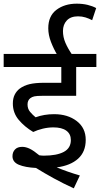

<svg xmlns="http://www.w3.org/2000/svg" viewBox="-20 -916 545 1046"><path d="M271 -222Q242 -222 213 -215Q184 -208 161 -197Q114 -225 82 -263Q50 -301 50 -352Q50 -380 60 -400Q70 -420 87 -433Q110 -450 141 -457.5Q172 -465 221 -465H314V-551H0V-622H505V-551H395V-394H211Q180 -394 167 -391Q154 -388 145 -381Q130 -369 130 -347Q130 -323 144 -306.5Q158 -290 174 -277Q220 -294 275 -294Q349 -294 398 -256.5Q447 -219 447 -154Q447 -89 405.5 -51.5Q364 -14 289 -4Q318 8 349.5 19Q381 30 415 40L382 110Q325 84 273 55.5Q221 27 176 -1Q117 -4 82.5 -18.5Q48 -33 48 -65Q48 -87 61.5 -101.5Q75 -116 101 -116Q121 -116 142.5 -105.5Q164 -95 194 -70Q208 -68 219 -68Q289 -68 327.5 -88.5Q366 -109 366 -153Q366 -186 341.5 -204Q317 -222 271 -222ZM293 -615Q272 -650 257.5 -688Q243 -726 243 -762Q243 -829 287.5 -862.5Q332 -896 398 -896Q430 -896 457 -889.5Q484 -883 504 -872L482 -806Q465 -815 446 -821Q427 -827 405 -827Q365 -827 344 -804.5Q323 -782 323 -747Q323 -714 336.5 -682.5Q350 -651 375 -615Z"/></svg>

Font: Noto Sans
Style: Regular
Weight: 400
Designer: Monotype Design Team
Foundry: Monotype Imaging Inc.
Version: Version 2.007